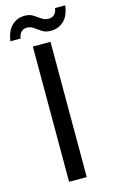

<svg xmlns="http://www.w3.org/2000/svg" viewBox="-154 -906 570 956"><g transform="rotate(-15 131.0 -428.0)"><path d="M77.4 0V-697.2H168.4V0ZM-23.7 -751.5Q-16.6 -803.4 10.6 -829.7Q37.8 -856.1 76.4 -856.1Q102.9 -856.1 120.5 -844.7Q138.2 -833.3 153.9 -822Q169.7 -810.6 190.4 -810.6Q207.2 -810.6 218.9 -821.1Q230.7 -831.6 233.7 -853.8H286.4Q280.1 -802.6 252.8 -776.1Q225.5 -749.5 185.9 -749.5Q159.1 -749.5 141.2 -760.9Q123.4 -772.3 107.7 -784Q92.1 -795.8 71.8 -795.8Q55.6 -795.8 43.8 -785Q32.1 -774.3 29.1 -751.5Z"/></g></svg>

Font: Poppins Variable
Style: Regular
Weight: 100
Designer: Jonny Pinhorn
Foundry: Indian Type Foundry
Version: Version 6.000